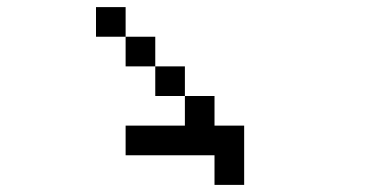

<svg xmlns="http://www.w3.org/2000/svg" viewBox="-20 -770 1040 540"><path d="M666.7 -250H583.3V-333.3H333.3V-416.7H500V-500H583.3V-416.7H666.7ZM250 -666.7V-750H333.3V-666.7ZM333.3 -583.3V-666.7H416.7V-583.3ZM416.7 -583.3H500V-500H416.7Z"/></svg>

Font: Galmuri11 Regular
Style: Regular
Weight: 400
Designer: Minseo Lee (Quiple)
Version: Version 2.356;hotconv 1.1.0;makeotfexe 2.6.0 DEVELOPMENT